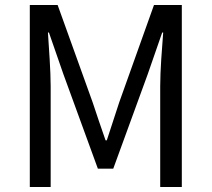

<svg xmlns="http://www.w3.org/2000/svg" viewBox="-20 -753 852 773"><path d="M100 0H184V-406C184 -469 177 -558 173 -622H177L235 -455L374 -74H436L575 -455L633 -622H637C632 -558 625 -469 625 -406V0H712V-733H600L460 -341C443 -290 427 -239 410 -188H405C387 -239 370 -290 353 -341L212 -733H100Z"/></svg>

Font: Noto Sans CJK SC Regular
Style: Regular
Weight: 400
Designer: Ryoko NISHIZUKA (kana & ideographs); Paul D. Hunt (Latin, Greek & Cyrillic); Wenlong ZHANG (bopomofo); Sandoll Communica
Foundry: Adobe Systems Incorporated
Version: Version 1.004;PS 1.004;hotconv 1.0.82;makeotf.lib2.5.63406